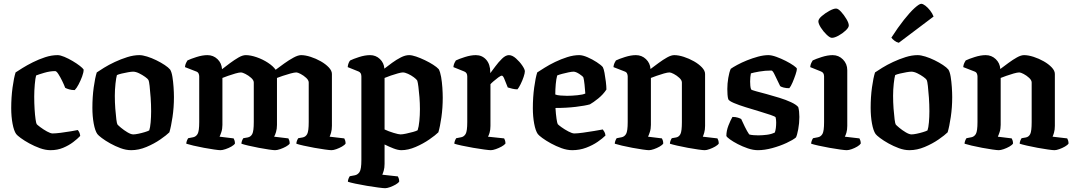

<svg xmlns="http://www.w3.org/2000/svg" viewBox="-20 -790 5647 1010"><path d="M246 0Q219 0 190 -10.5Q161 -21 134.5 -35.5Q108 -50 89 -64Q70 -78 65 -85Q53 -102 46 -139.5Q39 -177 39 -221Q39 -278 46 -329.5Q53 -381 62 -409Q74 -417 98 -432Q122 -447 153 -462.5Q184 -478 217.5 -489Q251 -500 283 -500Q297 -500 318.5 -491Q340 -482 362 -469Q384 -456 400 -443.5Q416 -431 420 -424Q420 -409 412 -387.5Q404 -366 393.5 -346Q383 -326 373 -316Q357 -316 343.5 -320Q330 -324 323 -328Q317 -344 307 -364.5Q297 -385 287 -400.5Q277 -416 270 -416Q243 -416 212.5 -407Q182 -398 170 -393Q166 -380 163 -346.5Q160 -313 160 -282Q160 -247 162 -215.5Q164 -184 167 -163Q170 -142 173 -137Q175 -134 191.5 -121.5Q208 -109 227 -98.5Q246 -88 257 -88Q272 -88 300 -91.5Q328 -95 354 -99.5Q380 -104 389 -106Q393 -102 397 -94Q401 -86 402 -75Q388 -60 365 -42.5Q342 -25 312 -12.5Q282 0 246 0Z M670 0Q643 0 614.5 -10.5Q586 -21 560 -35.5Q534 -50 515.5 -64Q497 -78 492 -85Q480 -102 473 -140Q466 -178 466 -223Q466 -280 473 -330.5Q480 -381 489 -409Q502 -418 527 -433.5Q552 -449 584 -464Q616 -479 649.5 -489.5Q683 -500 713 -500Q730 -500 754 -492.5Q778 -485 802.5 -473Q827 -461 846.5 -448Q866 -435 875 -424Q883 -411 887 -386Q891 -361 893 -332Q895 -303 895 -279Q895 -225 887.5 -174.5Q880 -124 871 -94Q856 -79 823.5 -56.5Q791 -34 750.5 -17Q710 0 670 0ZM681 -83Q691 -83 708 -86.5Q725 -90 741.5 -95Q758 -100 765 -104Q770 -118 772.5 -146.5Q775 -175 775 -205Q775 -240 772.5 -276Q770 -312 767 -338Q764 -364 761 -369Q758 -375 743.5 -385.5Q729 -396 711.5 -404.5Q694 -413 680 -413Q671 -413 654 -410Q637 -407 620 -403Q603 -399 595 -395Q591 -382 587.5 -350Q584 -318 584 -286Q584 -252 586.5 -218.5Q589 -185 592 -162Q595 -139 598 -135Q601 -131 616.5 -118Q632 -105 650.5 -94Q669 -83 681 -83Z M1140 0Q1131 0 1106.5 -3.5Q1082 -7 1052.5 -12.5Q1023 -18 997.5 -24Q972 -30 960 -34Q960 -42 963.5 -50.5Q967 -59 970 -63L996 -68Q1011 -71 1019.5 -85.5Q1028 -100 1028 -148V-388Q1028 -396 1024.5 -403.5Q1021 -411 1012 -414L953 -437Q954 -449 958.5 -458.5Q963 -468 966 -472Q982 -480 1013.5 -490Q1045 -500 1071 -500Q1102 -500 1124 -479Q1146 -458 1148 -426Q1167 -441 1190 -458Q1213 -475 1234.5 -487.5Q1256 -500 1273 -500Q1298 -500 1330 -489Q1362 -478 1389.5 -460Q1417 -442 1430 -423Q1450 -438 1475 -456Q1500 -474 1524 -487Q1548 -500 1564 -500Q1586 -500 1614 -491Q1642 -482 1667.5 -467.5Q1693 -453 1709.5 -435.5Q1726 -418 1726 -401V-128Q1726 -107 1721.5 -92Q1717 -77 1714 -71L1791 -62Q1793 -59 1795.5 -51.5Q1798 -44 1798 -35Q1793 -27 1779 -19Q1765 -11 1749.5 -5.5Q1734 0 1724 0Q1715 0 1689.5 -3.5Q1664 -7 1633.5 -12.5Q1603 -18 1576.5 -24Q1550 -30 1539 -34Q1539 -42 1542.5 -50.5Q1546 -59 1549 -63L1572 -67Q1588 -70 1596 -85Q1604 -100 1604 -148V-356Q1604 -368 1590.5 -380.5Q1577 -393 1561.5 -401Q1546 -409 1539 -409Q1529 -409 1508.5 -403.5Q1488 -398 1467.5 -391Q1447 -384 1437 -380V-133Q1437 -112 1432 -95.5Q1427 -79 1422 -71L1497 -62Q1499 -59 1501.5 -51.5Q1504 -44 1504 -35Q1499 -27 1484.5 -19Q1470 -11 1454 -5.5Q1438 0 1427 0Q1418 0 1394 -3.5Q1370 -7 1341 -12.5Q1312 -18 1286.5 -24Q1261 -30 1250 -34Q1250 -42 1253.5 -50.5Q1257 -59 1260 -63L1283 -67Q1299 -70 1307 -85Q1315 -100 1315 -148V-356Q1315 -368 1301 -380.5Q1287 -393 1271 -401Q1255 -409 1248 -409Q1238 -409 1218.5 -403.5Q1199 -398 1179.5 -391Q1160 -384 1150 -380V-133Q1150 -112 1144.5 -95.5Q1139 -79 1135 -71L1209 -62Q1211 -59 1213.5 -51.5Q1216 -44 1216 -35Q1211 -27 1197 -19Q1183 -11 1166.5 -5.5Q1150 0 1140 0Z M2006 200Q1997 200 1970 196.5Q1943 193 1910 187.5Q1877 182 1849 176Q1821 170 1810 166Q1810 158 1813.5 149.5Q1817 141 1820 137L1847 132Q1862 129 1871.5 114.5Q1881 100 1881 52V-388Q1881 -408 1866 -414L1809 -437Q1810 -449 1814 -458.5Q1818 -468 1822 -472Q1838 -480 1869 -490Q1900 -500 1927 -500Q1957 -500 1978.5 -479.5Q2000 -459 2002 -429Q2020 -443 2042.5 -459.5Q2065 -476 2088.5 -488Q2112 -500 2132 -500Q2147 -500 2169 -492.5Q2191 -485 2215 -473.5Q2239 -462 2258.5 -449.5Q2278 -437 2288 -426Q2296 -411 2300.5 -385Q2305 -359 2307 -329.5Q2309 -300 2309 -276Q2309 -223 2302 -173.5Q2295 -124 2286 -94Q2271 -79 2238.5 -56.5Q2206 -34 2166.5 -17Q2127 0 2091 0Q2074 0 2050.5 -9Q2027 -18 2003 -30V72Q2003 93 1998.5 108Q1994 123 1991 129L2073 138Q2075 141 2077.5 148.5Q2080 156 2080 165Q2075 173 2061 181Q2047 189 2031.5 194.5Q2016 200 2006 200ZM2087 -83Q2097 -83 2116 -87Q2135 -91 2153 -96Q2171 -101 2177 -105Q2183 -123 2186 -153.5Q2189 -184 2189 -216Q2189 -248 2186.5 -279Q2184 -310 2181 -333.5Q2178 -357 2175 -366Q2171 -373 2157 -383.5Q2143 -394 2126.5 -401.5Q2110 -409 2099 -409Q2091 -409 2073 -404Q2055 -399 2036 -392.5Q2017 -386 2003 -380V-109Q2024 -99 2050.5 -91Q2077 -83 2087 -83Z M2562 0Q2553 0 2527 -3.5Q2501 -7 2469 -12.5Q2437 -18 2409.5 -24Q2382 -30 2370 -34Q2370 -42 2373.5 -50.5Q2377 -59 2380 -63L2406 -68Q2421 -71 2429.5 -85.5Q2438 -100 2438 -148V-388Q2438 -408 2422 -414L2365 -437Q2366 -449 2370.5 -458.5Q2375 -468 2378 -472Q2394 -480 2425.5 -490Q2457 -500 2483 -500Q2516 -500 2537.5 -476Q2559 -452 2559 -410V-405Q2569 -418 2585.5 -440.5Q2602 -463 2621 -481.5Q2640 -500 2657 -500Q2675 -500 2694.5 -482.5Q2714 -465 2727.5 -445Q2741 -425 2741 -415Q2741 -405 2734.5 -385.5Q2728 -366 2718.5 -347Q2709 -328 2702 -320Q2689 -320 2674.5 -323.5Q2660 -327 2651 -330Q2643 -348 2635 -370Q2627 -392 2620 -392Q2614 -392 2601 -382.5Q2588 -373 2575.5 -362Q2563 -351 2560 -347V-128Q2560 -107 2555.5 -92Q2551 -77 2547 -71L2632 -62Q2634 -59 2636.5 -51.5Q2639 -44 2639 -35Q2633 -27 2618.5 -19Q2604 -11 2588 -5.5Q2572 0 2562 0Z M2990 0Q2963 0 2934 -10.5Q2905 -21 2878.5 -35.5Q2852 -50 2833 -64Q2814 -78 2809 -85Q2797 -102 2790 -139.5Q2783 -177 2783 -221Q2783 -278 2790 -329.5Q2797 -381 2806 -409Q2820 -418 2844.5 -433.5Q2869 -449 2900 -464Q2931 -479 2964 -489.5Q2997 -500 3027 -500Q3045 -500 3070.5 -489Q3096 -478 3119 -463Q3142 -448 3151 -437Q3156 -428 3160 -406.5Q3164 -385 3167 -360.5Q3170 -336 3170 -319Q3153 -293 3127 -272Q3101 -251 3083 -241Q3059 -234 3009.5 -228Q2960 -222 2902 -222Q2904 -189 2907.5 -165.5Q2911 -142 2914 -137Q2917 -133 2933.5 -121Q2950 -109 2970 -98.5Q2990 -88 3001 -88Q3017 -88 3046.5 -92Q3076 -96 3105.5 -101Q3135 -106 3151 -109Q3155 -104 3159.5 -96Q3164 -88 3165 -77Q3150 -62 3124 -44Q3098 -26 3063.5 -13Q3029 0 2990 0ZM2963 -286Q2987 -286 3017 -289Q3047 -292 3059 -298Q3058 -317 3055 -344.5Q3052 -372 3049 -382Q3046 -389 3027.5 -401Q3009 -413 2997 -413Q2988 -413 2971 -409.5Q2954 -406 2937 -401.5Q2920 -397 2911 -393Q2906 -375 2903.5 -347.5Q2901 -320 2901 -293Q2910 -289 2928.5 -287.5Q2947 -286 2963 -286Z M3394 0Q3385 0 3360.5 -3.5Q3336 -7 3306.5 -12.5Q3277 -18 3251.5 -24Q3226 -30 3214 -34Q3214 -42 3217.5 -50.5Q3221 -59 3224 -63L3250 -68Q3265 -71 3273.5 -85.5Q3282 -100 3282 -148V-388Q3282 -396 3278.5 -403.5Q3275 -411 3266 -414L3207 -437Q3208 -449 3212.5 -458.5Q3217 -468 3220 -472Q3236 -480 3267.5 -490Q3299 -500 3325 -500Q3356 -500 3378 -479Q3400 -458 3402 -427Q3422 -442 3445 -459Q3468 -476 3489.5 -488Q3511 -500 3527 -500Q3549 -500 3577 -491Q3605 -482 3630.5 -467.5Q3656 -453 3672.5 -435.5Q3689 -418 3689 -401V-128Q3689 -107 3684.5 -92Q3680 -77 3677 -71L3754 -62Q3756 -59 3758.5 -51.5Q3761 -44 3761 -35Q3756 -27 3742 -19Q3728 -11 3712.5 -5.5Q3697 0 3687 0Q3678 0 3653 -3.5Q3628 -7 3598 -12.5Q3568 -18 3542 -24Q3516 -30 3504 -34Q3504 -42 3507.5 -50.5Q3511 -59 3514 -63L3537 -67Q3552 -70 3559.5 -85Q3567 -100 3567 -148V-356Q3567 -368 3553.5 -380.5Q3540 -393 3524.5 -401Q3509 -409 3502 -409Q3492 -409 3472.5 -403.5Q3453 -398 3433.5 -391Q3414 -384 3404 -380V-133Q3404 -112 3398.5 -95.5Q3393 -79 3389 -71L3462 -62Q3464 -59 3466.5 -51.5Q3469 -44 3469 -35Q3464 -27 3450 -19Q3436 -11 3420 -5.5Q3404 0 3394 0Z M3967 0Q3942 0 3914 -9.5Q3886 -19 3861 -32Q3836 -45 3819.5 -57Q3803 -69 3801 -75Q3801 -102 3812 -130Q3823 -158 3833 -175Q3850 -175 3862 -171Q3874 -167 3879 -164Q3886 -148 3898 -123.5Q3910 -99 3921 -83Q3929 -80 3944 -79Q3959 -78 3969 -78Q3990 -78 4014 -81Q4038 -84 4056 -93Q4063 -113 4063 -146Q4063 -161 4060 -173Q4058 -177 4033.5 -185.5Q4009 -194 3973.5 -204.5Q3938 -215 3902.5 -226Q3867 -237 3841 -248Q3815 -259 3811 -268Q3808 -278 3807 -293Q3806 -308 3806 -322Q3806 -350 3811 -380Q3816 -410 3824 -428Q3835 -436 3858 -448.5Q3881 -461 3909.5 -472.5Q3938 -484 3967.5 -492Q3997 -500 4022 -500Q4039 -500 4064 -491Q4089 -482 4113.5 -469.5Q4138 -457 4155 -445Q4172 -433 4172 -428Q4172 -419 4165 -398Q4158 -377 4149 -356Q4140 -335 4132 -326Q4115 -326 4102 -329.5Q4089 -333 4084 -337Q4067 -371 4056 -395Q4045 -419 4038 -419Q4005 -419 3973.5 -413.5Q3942 -408 3930 -404Q3928 -395 3927 -383.5Q3926 -372 3926 -361Q3926 -350 3927 -339Q3928 -328 3931 -320Q3934 -316 3957 -310Q3980 -304 4013 -295Q4046 -286 4080 -275.5Q4114 -265 4141 -252.5Q4168 -240 4179 -227Q4182 -217 4183.5 -203Q4185 -189 4185 -175Q4185 -142 4179 -110Q4173 -78 4167 -67Q4152 -54 4117.5 -38Q4083 -22 4042.5 -11Q4002 0 3967 0Z M4434 0Q4425 0 4399.5 -3.5Q4374 -7 4343 -12.5Q4312 -18 4285.5 -24Q4259 -30 4247 -34Q4247 -42 4250.5 -50.5Q4254 -59 4257 -63L4283 -68Q4298 -71 4306.5 -85.5Q4315 -100 4315 -148V-388Q4315 -408 4299 -414L4242 -437Q4243 -449 4247.5 -458.5Q4252 -468 4255 -472Q4271 -480 4302.5 -490Q4334 -500 4360 -500Q4392 -500 4414.5 -477Q4437 -454 4437 -421V-128Q4437 -107 4432.5 -92Q4428 -77 4424 -71L4501 -62Q4503 -59 4505.5 -51.5Q4508 -44 4508 -35Q4503 -27 4489.5 -19Q4476 -11 4460.5 -5.5Q4445 0 4434 0ZM4356 -591Q4346 -591 4329 -607Q4312 -623 4298.5 -644Q4285 -665 4285 -678Q4285 -690 4303 -705.5Q4321 -721 4343 -733Q4365 -745 4378 -745Q4389 -745 4404.5 -728Q4420 -711 4432.5 -690Q4445 -669 4445 -656Q4445 -645 4428.5 -629.5Q4412 -614 4391 -602.5Q4370 -591 4356 -591Z M4764 0Q4737 0 4708.5 -10.5Q4680 -21 4654 -35.5Q4628 -50 4609.5 -64Q4591 -78 4586 -85Q4574 -102 4567 -140Q4560 -178 4560 -223Q4560 -280 4567 -330.5Q4574 -381 4583 -409Q4596 -418 4621 -433.5Q4646 -449 4678 -464Q4710 -479 4743.5 -489.5Q4777 -500 4807 -500Q4824 -500 4848 -492.5Q4872 -485 4896.5 -473Q4921 -461 4940.5 -448Q4960 -435 4969 -424Q4977 -411 4981 -386Q4985 -361 4987 -332Q4989 -303 4989 -279Q4989 -225 4981.5 -174.5Q4974 -124 4965 -94Q4950 -79 4917.5 -56.5Q4885 -34 4844.5 -17Q4804 0 4764 0ZM4775 -83Q4785 -83 4802 -86.5Q4819 -90 4835.5 -95Q4852 -100 4859 -104Q4864 -118 4866.5 -146.5Q4869 -175 4869 -205Q4869 -240 4866.5 -276Q4864 -312 4861 -338Q4858 -364 4855 -369Q4852 -375 4837.5 -385.5Q4823 -396 4805.5 -404.5Q4788 -413 4774 -413Q4765 -413 4748 -410Q4731 -407 4714 -403Q4697 -399 4689 -395Q4685 -382 4681.5 -350Q4678 -318 4678 -286Q4678 -252 4680.5 -218.5Q4683 -185 4686 -162Q4689 -139 4692 -135Q4695 -131 4710.5 -118Q4726 -105 4744.5 -94Q4763 -83 4775 -83ZM4708 -565Q4695 -568 4684.5 -576.5Q4674 -585 4669 -592Q4703 -645 4735 -685.5Q4767 -726 4791.5 -748Q4816 -770 4826 -770Q4835 -770 4848 -760Q4861 -750 4873 -734.5Q4885 -719 4891 -703Z M5234 0Q5225 0 5200.5 -3.5Q5176 -7 5146.5 -12.5Q5117 -18 5091.5 -24Q5066 -30 5054 -34Q5054 -42 5057.5 -50.5Q5061 -59 5064 -63L5090 -68Q5105 -71 5113.5 -85.5Q5122 -100 5122 -148V-388Q5122 -396 5118.5 -403.5Q5115 -411 5106 -414L5047 -437Q5048 -449 5052.5 -458.5Q5057 -468 5060 -472Q5076 -480 5107.5 -490Q5139 -500 5165 -500Q5196 -500 5218 -479Q5240 -458 5242 -427Q5262 -442 5285 -459Q5308 -476 5329.5 -488Q5351 -500 5367 -500Q5389 -500 5417 -491Q5445 -482 5470.5 -467.5Q5496 -453 5512.5 -435.5Q5529 -418 5529 -401V-128Q5529 -107 5524.5 -92Q5520 -77 5517 -71L5594 -62Q5596 -59 5598.5 -51.5Q5601 -44 5601 -35Q5596 -27 5582 -19Q5568 -11 5552.5 -5.5Q5537 0 5527 0Q5518 0 5493 -3.5Q5468 -7 5438 -12.5Q5408 -18 5382 -24Q5356 -30 5344 -34Q5344 -42 5347.5 -50.5Q5351 -59 5354 -63L5377 -67Q5392 -70 5399.5 -85Q5407 -100 5407 -148V-356Q5407 -368 5393.5 -380.5Q5380 -393 5364.5 -401Q5349 -409 5342 -409Q5332 -409 5312.5 -403.5Q5293 -398 5273.5 -391Q5254 -384 5244 -380V-133Q5244 -112 5238.5 -95.5Q5233 -79 5229 -71L5302 -62Q5304 -59 5306.5 -51.5Q5309 -44 5309 -35Q5304 -27 5290 -19Q5276 -11 5260 -5.5Q5244 0 5234 0Z"/></svg>

Font: Texturina 72pt
Style: Bold
Weight: 700
Designer: Guillermo Torres Carreño
Foundry: Omnibus-Type
Version: Version 1.002; ttfautohint (v1.8.3)